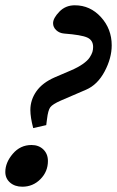

<svg xmlns="http://www.w3.org/2000/svg" viewBox="-44 -685 442 726"><path d="M81.5 -200.7Q70.8 -241.7 70.8 -269Q70.8 -307.1 93.5 -339.6Q116.2 -372.1 163.1 -392.6L223.6 -418.5Q251 -430.2 269 -442.9Q287.1 -455.6 294.9 -467.5Q302.7 -479.5 305.4 -488.3Q308.1 -497.1 308.1 -507.3Q308.1 -533.2 285.6 -543.2Q263.2 -553.2 198.7 -558.1Q180.7 -559.6 168.7 -570.8Q156.7 -582 156.7 -597.2Q156.7 -616.2 180.2 -640.6Q203.6 -665 238.8 -665Q296.9 -665 337.6 -620.4Q378.4 -575.7 378.4 -513.7Q378.4 -465.3 351.6 -414.8Q324.7 -364.3 281.2 -345.7L186 -304.7Q154.8 -291 146.2 -279.5Q137.7 -268.1 133.8 -234.9Q132.8 -229.5 132.1 -222.2Q131.3 -214.8 130.9 -211.9ZM40.5 21Q12.2 21 -5.9 5.4Q-23.9 -10.3 -23.9 -34.7Q-23.9 -70.3 4.4 -103.5Q32.7 -136.7 75.2 -136.7Q102.5 -136.7 119.9 -119.9Q137.2 -103 137.2 -76.2Q137.2 -36.1 108.9 -7.6Q80.6 21 40.5 21Z"/></svg>

Font: Elstob
Style: Bold Italic
Weight: 700
Italic angle: -20°
Designer: Peter S. Baker
Version: Version 1.015